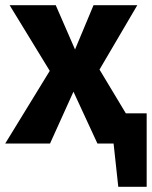

<svg xmlns="http://www.w3.org/2000/svg" viewBox="-31 -551 583 737"><path d="M452 -116H532V166H423L405 0H343L251 -199L161 0H-11L160 -279L6 -531H183L257 -361L328 -531H496L351 -284Z"/></svg>

Font: FiraGO
Style: Bold
Weight: 700
Designer: bBox Type
Foundry: bBox Type GmbH
Version: Version 1.001;PS 001.001;hotconv 1.0.88;makeotf.lib2.5.64775